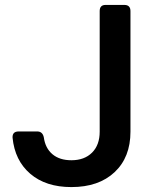

<svg xmlns="http://www.w3.org/2000/svg" viewBox="-20 -750 640 780"><path d="M270 10Q166 10 103 -44Q40 -98 31 -191Q30 -216 56 -216H131Q153 -216 158 -192Q164 -148 193 -123.5Q222 -99 270 -99Q323 -99 354 -130Q385 -161 385 -215V-705Q385 -730 409 -730H485Q510 -730 510 -705V-215Q510 -111 445.5 -50.5Q381 10 270 10Z"/></svg>

Font: Pitagon Sans Mono
Style: Bold
Weight: 700
Monospace: yes
Designer: Travis Tran
Foundry: Pitagon
Version: Version 1.001; ttfautohint (v1.8.4.7-5d5b);gftools[0.9.26]